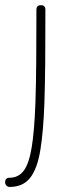

<svg xmlns="http://www.w3.org/2000/svg" viewBox="-45 -512 291 752"><path d="M115.2 -491.7Q132.8 -491.7 132.8 -474.1Q132.8 -361.8 132.1 -271Q131.3 -180.2 128.9 -108.9Q125 2.9 113 75.9Q101.1 148.9 73 184.6Q44.9 220.2 -7.3 220.2Q-14.6 220.2 -19.8 214.8Q-24.9 209.5 -24.9 202.1Q-24.9 184.1 -7.3 184.1Q26.9 184.1 47.6 157Q68.4 129.9 79.1 65.4Q89.8 1 93.8 -110.8Q96.2 -181.6 96.9 -271.7Q97.7 -361.8 97.7 -474.1Q97.7 -491.7 115.2 -491.7Z"/></svg>

Font: Mikhak-DS2-FD ExtraLight
Style: Regular
Weight: 200
Designer: Amin Abedi
Version: Version 3.2